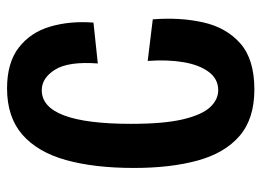

<svg xmlns="http://www.w3.org/2000/svg" viewBox="-116 -594 724 531"><g transform="rotate(-90 245.5 -329.0)"><path d="M263 13Q182 13 134.5 -28Q87 -69 66.5 -144Q46 -219 46 -320Q46 -430 68 -508.5Q90 -587 138.5 -629Q187 -671 266 -671Q337 -671 379 -638.5Q421 -606 437 -551.5Q453 -497 448 -432L335 -420Q341 -501 318 -538Q295 -575 261 -575Q168 -575 168 -328Q168 -237 180.5 -184.5Q193 -132 214 -109.5Q235 -87 261 -87Q292 -87 311.5 -113Q331 -139 338.5 -183Q346 -227 342 -282L457 -268Q463 -192 448.5 -128Q434 -64 390 -25.5Q346 13 263 13Z"/></g></svg>

Font: Bricolage Grotesque 12pt Condensed SemiBold
Style: Regular
Weight: 600
Width: 3
Designer: Mathieu Triay
Foundry: Atelier Triay
Version: Version 1.001; ttfautohint (v1.8.4.7-5d5b);gftools[0.9.33.de